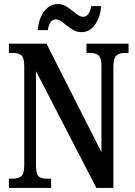

<svg xmlns="http://www.w3.org/2000/svg" viewBox="-20 -930 670 950"><path d="M24 0V-46H42Q69 -46 84.5 -57.5Q100 -69 100 -115V-603Q100 -646 84.5 -657Q69 -668 47 -668H24V-714H210L482 -177V-603Q482 -643 467.5 -655.5Q453 -668 430 -668H408V-714H616V-668H594Q570 -668 555.5 -654.5Q541 -641 541 -599V0H457L158 -578V-115Q158 -69 171 -57.5Q184 -46 210 -46H233V0ZM383 -771Q362 -771 344.5 -780.5Q327 -790 312 -802.5Q297 -815 283.5 -824.5Q270 -834 256 -834Q238 -834 228.5 -817.5Q219 -801 217 -781H167Q169 -815 181.5 -844.5Q194 -874 215.5 -892Q237 -910 266 -910Q287 -910 304 -900.5Q321 -891 336 -878.5Q351 -866 364.5 -856.5Q378 -847 391 -847Q409 -847 419 -863.5Q429 -880 431 -900H480Q478 -849 451.5 -810Q425 -771 383 -771Z"/></svg>

Font: Noto Serif Tamil ExtraCondensed SemiBold
Style: Italic
Weight: 600
Width: 2
Italic angle: -12°
Designer: Indian Type Foundry, Tom Grace, and the Monotype Design Team
Foundry: Monotype Imaging Inc.
Version: Version 2.003; ttfautohint (v1.8.4.7-5d5b)